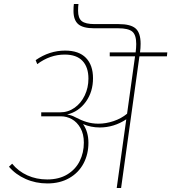

<svg xmlns="http://www.w3.org/2000/svg" viewBox="-20 -944 860 964"><path d="M818 -661H680L588 0H566L614 -345Q552 -304 481 -304Q436 -304 397 -321Q424 -282 424 -227Q424 -170 399.5 -123.5Q375 -77 328 -50Q281 -23 218 -23Q159 -23 108.5 -45.5Q58 -68 25 -107L41 -122Q72 -84 117.5 -63.5Q163 -43 217 -43Q276 -43 317.5 -68Q359 -93 380 -135Q401 -177 401 -228Q401 -271 384 -301Q367 -331 341 -345.5Q315 -360 286 -360H187V-380H282Q322 -380 354.5 -403Q387 -426 405.5 -465Q424 -504 424 -549Q424 -607 394 -638.5Q364 -670 305 -670Q231 -670 167 -622L159 -642Q228 -690 307 -690Q376 -690 411.5 -653.5Q447 -617 447 -551Q447 -483 411 -433Q375 -383 317 -369Q339 -366 357 -356Q387 -340 415 -331.5Q443 -323 474 -323Q512 -323 550.5 -336Q589 -349 618 -373L658 -661H531V-681H661Q664 -704 664 -723Q664 -769 644 -785.5Q624 -802 574 -802H453Q397 -802 373 -822.5Q349 -843 349 -889Q349 -912 351 -924H374Q372 -912 372 -890Q372 -853 390.5 -838Q409 -823 456 -823H576Q636 -823 661 -801Q686 -779 686 -724Q686 -702 683 -681H820Z"/></svg>

Font: FiraGO Thin
Style: Italic
Weight: 100
Italic angle: -8°
Designer: bBox Type GmbH
Foundry: bBox Type GmbH
Version: Version 1.001